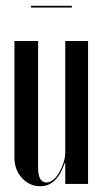

<svg xmlns="http://www.w3.org/2000/svg" viewBox="-20 -637 357 665"><path d="M204 -72Q177 8 120 8Q82 8 56 -20.5Q30 -49 30 -91V-495H112V-56Q112 -5 141 -5Q153 -5 164.5 -14.5Q176 -24 185 -39.5Q194 -55 200 -73.5Q206 -92 206 -110V-495H285V0H206V-72ZM229 -611H87V-617H229Z"/></svg>

Font: Moniqa SemBd Narrow Display
Style: Regular
Weight: 600
Width: 4
Designer: Rajesh Rajput
Foundry: Rajesh Rajput
Version: Version 1.000